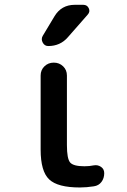

<svg xmlns="http://www.w3.org/2000/svg" viewBox="-20 -785 540 814"><path d="M318.4 9.8Q224.6 9.8 188.5 -24.4Q152.3 -58.6 152.3 -150.4V-464.8Q152.3 -488.3 168.5 -503.9Q184.6 -519.5 208 -519.5Q231.4 -519.5 247.6 -503.9Q263.7 -488.3 263.7 -464.8V-169.9Q263.7 -112.3 277.3 -96.2Q291 -80.1 337.9 -80.1Q359.4 -80.1 377.9 -84Q394.5 -86.9 408.2 -77.6Q421.9 -68.4 421.9 -50.8Q421.9 -29.3 410.2 -13.7Q398.4 2 377.9 4.9Q346.7 9.8 318.4 9.8ZM184.6 -589.8Q168.9 -589.8 161.1 -604.5Q153.3 -619.1 161.1 -632.8L210.9 -715.8Q240.2 -764.6 296.9 -764.6H333Q349.6 -764.6 356.4 -750Q363.3 -735.4 351.6 -722.7L267.6 -627Q235.4 -589.8 184.6 -589.8Z"/></svg>

Font: Rounded Mgen+ 1mn medium
Style: Regular
Weight: 500
Designer: [Source Han Sans]
Ryoko NISHIZUKA  (kana & ideographs); Paul D. Hunt (Latin, Greek & Cyrillic); Wenlong ZHANG  (bopomofo
Version: Version 1.059.20150602